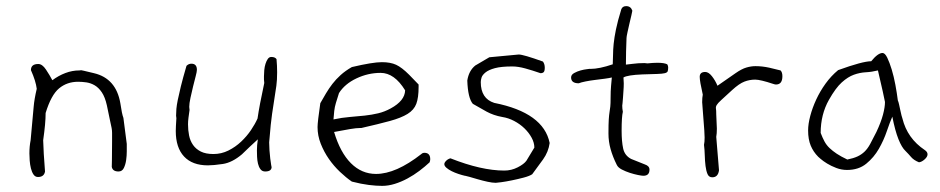

<svg xmlns="http://www.w3.org/2000/svg" viewBox="-20 -570 3070 627"><path d="M394 -100V-92Q394 -89 394 -75.5Q394 -62 392 -47.5Q390 -33 384.5 -21.5Q379 -10 367 -10Q348 -10 345 -25Q345 -26 345.5 -47Q346 -68 346 -109Q346 -128 346 -136Q346 -144 344.5 -152Q343 -160 339.5 -175.5Q336 -191 329 -226Q323 -253 312.5 -268.5Q302 -284 289 -291.5Q276 -299 262 -301Q248 -303 235 -303Q199 -303 173 -281.5Q147 -260 129 -201Q129 -184 127 -162Q125 -140 121 -112Q122 -73 127 -10Q124 8 104 8Q95 8 89.5 0Q84 -8 81 -20Q78 -32 77 -45.5Q76 -59 76 -69Q76 -92 80 -112L90 -222Q91 -234 93.5 -248.5Q96 -263 100 -280Q97 -305 81 -341Q81 -361 105 -361Q118 -361 130 -343Q142 -325 151 -308Q171 -323 193.5 -331.5Q216 -340 239 -340Q245 -340 243.5 -340.5Q242 -341 243.5 -341Q245 -341 253.5 -339Q262 -337 287 -331Q359 -314 373 -233Q378 -198 383 -185Z M883 -377Q884 -366 884.5 -355.5Q885 -345 885 -334Q885 -308 882.5 -290Q880 -272 876.5 -250.5Q873 -229 868.5 -198Q864 -167 860 -116Q860 -114 859.5 -111Q859 -108 859 -105Q859 -94 860 -79.5Q861 -65 862.5 -52.5Q864 -40 865.5 -31.5Q867 -23 867 -25Q867 -10 846 -10Q836 -10 830.5 -17.5Q825 -25 822.5 -35.5Q820 -46 819.5 -58Q819 -70 819 -79Q819 -95 822 -115Q809 -103 796 -91Q783 -79 770 -66Q738 -39 707.5 -34.5Q677 -30 659 -30Q608 -30 581 -59Q554 -88 554 -142Q554 -148 554.5 -158.5Q555 -169 556 -184Q556 -186 555.5 -188Q555 -190 555 -192Q555 -203 556 -214.5Q557 -226 560.5 -243.5Q564 -261 570.5 -287.5Q577 -314 589 -355Q596 -362 605 -362Q623 -362 623 -342Q623 -336 619 -321Q615 -306 610.5 -287.5Q606 -269 602 -250.5Q598 -232 598 -221Q598 -218 598.5 -215.5Q599 -213 599 -211Q597 -197 595.5 -185.5Q594 -174 594 -164Q594 -145 597.5 -127.5Q601 -110 610.5 -96.5Q620 -83 636 -75Q652 -67 677 -67Q703 -67 726 -78.5Q749 -90 767.5 -107.5Q786 -125 799.5 -145Q813 -165 821 -183Q824 -204 829.5 -233Q835 -262 843 -299Q842 -305 842 -310.5Q842 -316 842 -321Q842 -330 843 -341Q844 -352 847 -361.5Q850 -371 854.5 -377.5Q859 -384 866 -384Q878 -384 883 -377Z M1383 -40Q1368 -26 1349.5 -12Q1331 2 1310.5 13Q1290 24 1269 30.5Q1248 37 1228 37Q1209 37 1184.5 34Q1160 31 1129 23Q1110 10 1090 -9Q1070 -28 1054 -51Q1038 -74 1027.5 -100.5Q1017 -127 1017 -155Q1017 -171 1026 -233Q1035 -249 1044.5 -265Q1054 -281 1065.5 -296Q1077 -311 1092.5 -325Q1108 -339 1129 -351Q1163 -359 1187.5 -363Q1212 -367 1227 -367Q1255 -367 1273.5 -358.5Q1292 -350 1316 -326L1347 -294V-286Q1347 -251 1339.5 -231Q1332 -211 1311 -198Q1290 -185 1253.5 -175Q1217 -165 1160 -152H1156Q1144 -152 1123 -148.5Q1102 -145 1071 -139Q1091 -72 1126 -37Q1161 -2 1208 -2Q1273 -2 1356 -67Q1360 -71 1366 -71Q1385 -71 1385 -50Q1385 -46 1383 -40ZM1303 -275Q1268 -332 1223 -332Q1182 -332 1144 -314Q1106 -296 1087 -266L1077 -234Q1073 -221 1071.5 -207.5Q1070 -194 1069 -180Q1097 -186 1122.5 -188Q1148 -190 1171 -192.5Q1194 -195 1215 -200Q1236 -205 1256 -216Q1302 -241 1303 -275Z M1775 -103Q1771 -74 1753.5 -49.5Q1736 -25 1718 -1Q1709 5 1690 10Q1671 15 1651.5 19Q1632 23 1617 25Q1602 27 1599 27Q1588 27 1572 23.5Q1556 20 1540.5 15.5Q1525 11 1513 7.5Q1501 4 1499 4H1498Q1489 2 1477 -2Q1465 -6 1455 -11Q1445 -16 1438 -22Q1431 -28 1431 -34Q1431 -39 1437 -45Q1443 -51 1451 -53Q1552 -13 1627 -13Q1650 -13 1670.5 -23.5Q1691 -34 1699 -45L1725 -88Q1725 -104 1716 -120.5Q1707 -137 1692.5 -151Q1678 -165 1659 -175Q1640 -185 1620 -188Q1592 -193 1569 -205.5Q1546 -218 1524 -231Q1508 -250 1506 -307Q1511 -339 1532 -356L1578 -383L1674 -392Q1689 -392 1753 -369Q1759 -361 1759 -349Q1759 -338 1755.5 -334.5Q1752 -331 1745 -331Q1719 -340 1695.5 -346.5Q1672 -353 1653 -353Q1617 -353 1596.5 -347.5Q1576 -342 1565.5 -333.5Q1555 -325 1552.5 -316.5Q1550 -308 1550 -302Q1550 -248 1594 -234Q1755 -202 1775 -103Z M2159 -360Q2162 -355 2162 -350Q2162 -342 2160.5 -337.5Q2159 -333 2151 -331Q2143 -329 2126 -328.5Q2109 -328 2078 -327Q2029 -325 2016 -317Q2016 -312 2016.5 -307.5Q2017 -303 2017 -298Q2017 -286 2016 -274Q2015 -262 2014.5 -251.5Q2014 -241 2013 -233.5Q2012 -226 2012 -225Q2012 -220 2012.5 -215Q2013 -210 2014 -205Q2012 -197 2011 -181.5Q2010 -166 2010 -143Q2010 -108 2015 -85Q2020 -62 2041 -51L2086 -33Q2101 -28 2101 -16Q2101 4 2081 4Q2076 4 2063.5 1.5Q2051 -1 2037 -5.5Q2023 -10 2010.5 -16.5Q1998 -23 1994 -32Q1981 -58 1974 -83Q1967 -108 1967 -134Q1967 -165 1968 -180Q1969 -195 1970.5 -204Q1972 -213 1973 -222Q1974 -231 1974 -251Q1974 -273 1975.5 -289.5Q1977 -306 1978 -317Q1970 -315 1955 -313Q1940 -311 1923.5 -309Q1907 -307 1892 -304Q1877 -301 1870 -298Q1845 -298 1845 -317Q1845 -326 1855 -331.5Q1865 -337 1876 -340Q1887 -343 1896 -344Q1905 -345 1903 -345H1908Q1937 -345 1981 -360Q1982 -376 1982 -391.5Q1982 -407 1984 -427Q1986 -447 1991.5 -474Q1997 -501 2009 -540Q2013 -550 2025 -550Q2040 -550 2045 -535Q2045 -533 2042 -520.5Q2039 -508 2035.5 -493Q2032 -478 2029 -464Q2026 -450 2026 -446Q2025 -423 2024.5 -401Q2024 -379 2024 -359Q2027 -359 2045.5 -361.5Q2064 -364 2084 -364Q2088 -364 2090 -363.5Q2092 -363 2094 -363Q2104 -364 2112 -364.5Q2120 -365 2127 -365Q2149 -365 2159 -360Z M2529 -340Q2535 -334 2535 -321Q2535 -294 2514 -294Q2511 -294 2505 -296Q2463 -310 2446 -310Q2428 -310 2411 -303.5Q2394 -297 2371 -276Q2346 -253 2335 -243Q2324 -233 2320.5 -227Q2317 -221 2318 -215.5Q2319 -210 2319 -196Q2319 -186 2320 -173Q2321 -160 2321 -150Q2321 -142 2320.5 -135Q2320 -128 2319 -123L2328 -14Q2325 9 2306 9Q2295 9 2290.5 -1.5Q2286 -12 2284 -28Q2282 -44 2281.5 -62.5Q2281 -81 2279 -97Q2280 -102 2280.5 -107.5Q2281 -113 2281 -121Q2281 -126 2280.5 -132Q2280 -138 2280 -144L2274 -223Q2274 -227 2273.5 -230Q2273 -233 2273 -236Q2273 -244 2273.5 -250Q2274 -256 2275 -261Q2270 -283 2267.5 -297.5Q2265 -312 2265 -319Q2265 -335 2283 -335Q2294 -335 2305 -321Q2316 -307 2323 -290L2382 -331Q2402 -345 2417.5 -349.5Q2433 -354 2447 -354Q2469 -354 2492 -349Z M3000 -80Q3009 -74 3009 -66Q3009 -58 2999.5 -49.5Q2990 -41 2981 -40Q2964 -47 2955.5 -57Q2947 -67 2937 -77Q2925 -88 2914 -115.5Q2903 -143 2894 -189Q2886 -171 2876 -141.5Q2866 -112 2850 -84Q2834 -56 2809 -35.5Q2784 -15 2746 -15Q2728 -15 2711 -21.5Q2694 -28 2681 -36Q2668 -44 2660 -51Q2652 -58 2652 -58Q2636 -74 2627.5 -94.5Q2619 -115 2619 -144Q2619 -165 2626 -191.5Q2633 -218 2645.5 -245Q2658 -272 2676 -297Q2694 -322 2717 -341Q2797 -370 2825 -370Q2847 -397 2862 -397Q2870 -397 2877.5 -381.5Q2885 -366 2892 -343Q2899 -320 2904 -293Q2909 -266 2912 -242Q2914 -238 2916 -229Q2918 -220 2920 -210.5Q2922 -201 2924 -193Q2926 -185 2927 -183Q2943 -118 3000 -80ZM2870 -237Q2868 -247 2862.5 -272.5Q2857 -298 2847 -340Q2827 -335 2807.5 -334Q2788 -333 2768.5 -326Q2749 -319 2729 -301Q2709 -283 2687 -244Q2660 -196 2660 -136Q2666 -120 2672.5 -108Q2679 -96 2689 -86.5Q2699 -77 2712.5 -68Q2726 -59 2747 -49Q2767 -53 2780 -59Q2793 -65 2803 -74.5Q2813 -84 2821.5 -99.5Q2830 -115 2842 -139Q2857 -171 2863.5 -195.5Q2870 -220 2870 -237Z"/></svg>

Font: Gaegu Light
Style: Regular
Weight: 300
Designer: JIKJI
Foundry: JIKJI
Version: Version 1.00